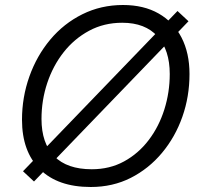

<svg xmlns="http://www.w3.org/2000/svg" viewBox="-20 -740 809 768"><path d="M343 8Q211 8 139.5 -63Q68 -134 68 -261Q68 -351 97.5 -434Q127 -517 181 -581.5Q235 -646 309.5 -683Q384 -720 472 -720Q555 -720 614.5 -686Q674 -652 706 -590Q738 -528 738 -444Q738 -354 709.5 -273Q681 -192 628 -128.5Q575 -65 503 -28.5Q431 8 343 8ZM347 -63Q419 -63 476.5 -94.5Q534 -126 575 -180Q616 -234 637.5 -302.5Q659 -371 659 -444Q659 -540 610 -594.5Q561 -649 469 -649Q396 -649 336.5 -617Q277 -585 234.5 -531Q192 -477 169 -408Q146 -339 146 -264Q146 -167 197 -115Q248 -63 347 -63ZM116 -14 72 -55 690 -696 734 -655Z"/></svg>

Font: Livvic
Style: Italic
Weight: 400
Italic angle: -10°
Designer: Jacques Le Bailly, Baron von Fonthausen
Version: Version 1.001; ttfautohint (v1.8.2)